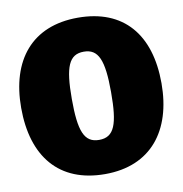

<svg xmlns="http://www.w3.org/2000/svg" viewBox="-82 -796 855 896"><g transform="rotate(-10 345.0 -348.5)"><path d="M345 -719C127 -719 12 -576 12 -350C12 -119 127 22 345 22C562 22 677 -125 677 -350C677 -581 562 -719 345 -719ZM345 -558C414 -558 438 -503 438 -350C438 -198 417 -140 345 -140C274 -140 252 -198 252 -350C252 -503 275 -558 345 -558Z"/></g></svg>

Font: Fira Sans Ultra
Style: Regular
Weight: 950
Designer: Carrois Corporate & Edenspiekermann AG
Foundry: Carrois Corporate GbR & Edenspiekermann AG
Version: Version 4.203;PS 004.203;hotconv 1.0.88;makeotf.lib2.5.64775